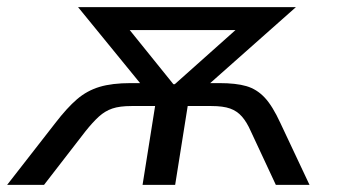

<svg xmlns="http://www.w3.org/2000/svg" viewBox="-47 -516 940 536"><path d="M-27 0 107 -172Q140 -215 168 -239Q196 -263 231 -273.5Q266 -284 318 -284H378L362 -262L171 -496H779L515 -262L505 -284H565Q612 -284 641 -275.5Q670 -267 692 -243.5Q714 -220 736 -172L817 0H723L653 -150Q642 -175 628.5 -190.5Q615 -206 595.5 -213Q576 -220 543 -220H477L442 0H351L386 -220H320Q287 -220 266.5 -213Q246 -206 229 -190.5Q212 -175 192 -150L76 0ZM437 -281H441L644 -462L642 -432H283L291 -462Z"/></svg>

Font: Nunito Sans 7pt
Style: Italic
Weight: 400
Italic angle: -9°
Designer: Vernon Adams
Foundry: Vernon Adams
Version: Version 3.101;gftools[0.9.27]